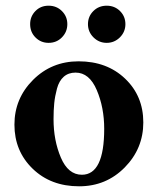

<svg xmlns="http://www.w3.org/2000/svg" viewBox="-20 -654 560 681"><path d="M311 -614.7Q330.1 -633.8 358.4 -633.8Q386.7 -633.8 405.8 -614.7Q424.8 -595.7 424.8 -568.4Q424.8 -541 405.3 -521.5Q385.7 -502 358.4 -502Q331.1 -502 311.5 -521.5Q292 -541 292 -568.4Q292 -595.7 311 -614.7ZM152.3 -502Q125 -502 106 -521Q86.9 -540 86.9 -568.4Q86.9 -595.7 105.5 -614.7Q124 -633.8 152.3 -633.8Q180.7 -633.8 199.7 -614.7Q218.8 -595.7 218.8 -568.4Q218.8 -541 199.7 -521.5Q180.7 -502 152.3 -502ZM248 -396.5Q222.7 -396.5 206.1 -381.8Q189.5 -367.2 182.1 -339.8Q174.8 -312.5 172.4 -288.1Q169.9 -263.7 169.9 -231.4Q169.9 -156.2 195.8 -95.2Q221.7 -34.2 270.5 -34.2Q349.6 -34.2 349.6 -197.3Q349.6 -272.5 323.2 -334.5Q296.9 -396.5 248 -396.5ZM258.8 -436.5Q359.4 -436.5 423.8 -375Q488.3 -313.5 488.3 -219.7Q488.3 -127 422.4 -60.1Q356.4 6.8 260.7 6.8Q160.2 6.8 95.7 -55.7Q31.2 -118.2 31.2 -211.9Q31.2 -304.7 97.2 -370.6Q163.1 -436.5 258.8 -436.5Z"/></svg>

Font: Crimson
Style: Bold
Weight: 700
Version: Version 0.8 ; ttfautohint (v1.00) -l 8 -r 50 -G 200 -x 14 -D